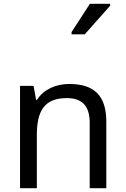

<svg xmlns="http://www.w3.org/2000/svg" viewBox="-20 -986 658 1006"><path d="M355 -806H424L557 -956V-966H451L355 -818ZM343 -546C275 -546 209 -519 174 -463H169L156 -536H85V0H173V-278C173 -403 211 -472 330 -472C412 -472 450 -429 450 -343V0H537V-349C537 -487 471 -546 343 -546Z"/></svg>

Font: Noto Sans Tifinagh Agraw Imazighen
Style: Regular
Weight: 400
Designer: JamraPatel
Foundry: JamraPatel LLC
Version: Version 2.006